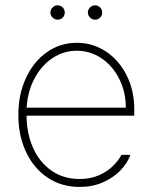

<svg xmlns="http://www.w3.org/2000/svg" viewBox="-20 -701 581 731"><path d="M49.8 -263.7Q49.8 -341.3 78.9 -404.1Q107.9 -466.8 158.7 -502.4Q209.5 -538.1 272.5 -538.1Q332.5 -538.1 382.6 -505.4Q432.6 -472.7 461.9 -414.8Q491.2 -356.9 491.2 -285.2V-260.7H81.1Q81.5 -192.9 106 -137.9Q130.4 -83 176 -51.3Q221.7 -19.5 283.2 -19.5Q325.7 -19.5 358.2 -34.4Q390.6 -49.3 411.1 -70.1Q431.6 -90.8 442.4 -111.3H476.6Q465.3 -80.6 439 -52.7Q412.6 -24.9 372.6 -7.1Q332.5 10.7 283.2 10.7Q213.9 10.7 160.9 -24.9Q107.9 -60.5 78.9 -123Q49.8 -185.5 49.8 -263.7ZM459 -291Q459 -350.6 434.1 -400.4Q409.2 -450.2 366.5 -479Q323.7 -507.8 272.5 -507.8Q221.7 -507.8 179.4 -479.5Q137.2 -451.2 111.1 -401.6Q85 -352.1 81.5 -291ZM171.9 -653.3Q171.9 -664.6 180.2 -672.6Q188.5 -680.7 199.2 -680.7Q210.9 -680.7 218.8 -672.6Q226.6 -664.6 226.6 -653.3Q226.6 -642.1 218.8 -634Q210.9 -626 199.2 -626Q188.5 -626 180.2 -634.3Q171.9 -642.6 171.9 -653.3ZM314.5 -653.3Q314.5 -664.6 322.8 -672.6Q331.1 -680.7 341.8 -680.7Q353.5 -680.7 361.3 -672.6Q369.1 -664.6 369.1 -653.3Q369.1 -642.1 361.3 -634Q353.5 -626 341.8 -626Q331.1 -626 322.8 -634.3Q314.5 -642.6 314.5 -653.3Z"/></svg>

Font: Pretendard GOV Thin
Style: Regular
Weight: 100
Designer: Base glyphs from Inter by Rasmus Andersson; Hangeul glyphs from Noto Sans CJK(Source Han Sans) by Jang Soo-young and Kan
Foundry: Kil Hyung-jin
Version: Version 1.309